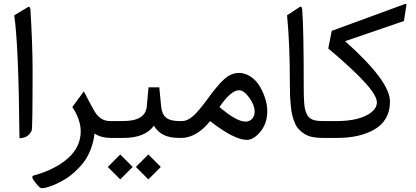

<svg xmlns="http://www.w3.org/2000/svg" viewBox="-20 -719 2167 1001"><path d="M54.2 -639.2C69.3 -538.1 78.6 -324.2 81.5 1.5C112.3 1 133.3 -12.2 145 -37.6C148.4 -44.9 149.9 -147.9 149.9 -347.7C149.9 -442.9 146 -549.8 138.7 -668C137.2 -682.1 133.3 -687 125 -681.6Z M472.7 -22.9C495.6 -7.8 523.4 0 555.7 0H568.4C576.2 0 580.1 -12.7 580.1 -37.6V-49.8C580.1 -75.2 576.2 -87.9 568.4 -87.9H553.2C519 -87.9 491.7 -105.5 471.7 -140.6C457 -166 439 -200.2 417 -242.7L356.9 -160.6C382.3 -125 400.9 -77.1 400.9 -34.7C400.9 19 378.9 65.9 335 105.5C290.5 145 231 175.3 156.2 195.8C145.5 198.7 146 208 157.7 224.1L176.8 248C184.6 257.3 192.4 262.2 200.7 262.2C215.8 262.2 262.7 249 315.4 217.8C349.6 197.8 386.7 165 415.5 127.9C444.3 90.3 466.8 35.6 472.7 -22.9Z M688.5 151.4 753.4 216.3 818.4 151.4 753.4 86.4ZM542 151.4 606.9 216.3 671.9 151.4 606.9 86.4ZM563 -87.9C544.9 -87.9 536.1 -75.2 536.1 -49.8V-37.6C536.1 -12.7 544.9 0 563 0H624C698.7 0 751.5 -21 782.2 -63.5C809.6 -20 848.1 0 915 0H923.8C931.6 0 935.5 -12.7 935.5 -37.6V-49.8C935.5 -75.2 931.6 -87.9 923.8 -87.9H914.1C851.6 -87.9 825.7 -111.3 820.3 -162.6L810.5 -263.7H754.4L745.1 -163.1C740.2 -112.8 699.2 -87.9 621.6 -87.9Z M926.8 0C976.1 0 1032.2 -31.2 1075.2 -87.9C1158.7 -22.5 1222.7 10.3 1267.6 10.3C1290.5 10.3 1314 -3.9 1337.9 -32.7C1361.8 -61.5 1373.5 -97.7 1373.5 -141.6C1373.5 -180.7 1358.4 -228 1334.5 -268.6C1310.5 -309.1 1269.5 -338.9 1226.6 -338.9C1199.2 -338.9 1173.8 -328.1 1149.9 -307.1C1126 -285.6 1098.1 -252.4 1065.4 -207.5C1031.7 -161.1 1004.9 -129.4 985.4 -112.8C965.3 -96.2 947.3 -87.9 931.2 -87.9H918.5C900.4 -87.9 891.6 -75.2 891.6 -49.8V-37.6C891.6 -12.7 900.4 0 918.5 0ZM1260.3 -85C1228.5 -85 1183.1 -110.4 1124 -161.1C1164.1 -219.2 1198.2 -248.5 1226.1 -248.5C1243.2 -248.5 1261.2 -235.4 1279.8 -209.5C1298.3 -183.6 1307.6 -159.2 1307.6 -136.2C1307.6 -106.9 1288.1 -85 1260.3 -85Z M1563.5 -269.5C1563.5 -465.3 1561 -597.7 1555.7 -667.5C1554.7 -682.6 1549.8 -687.5 1541 -681.6L1476.6 -639.2C1486.3 -541 1491.2 -422.9 1491.2 -284.7C1491.2 -236.3 1492.2 -206.5 1496.1 -168C1499.5 -128.9 1505.9 -105 1517.1 -78.1C1528.3 -50.8 1545.4 -34.7 1567.9 -20.5C1590.3 -6.3 1621.1 0 1658.7 0H1675.3C1683.1 0 1687 -12.7 1687 -37.6V-49.8C1687 -75.2 1683.1 -87.9 1675.3 -87.9H1661.1C1615.7 -87.9 1590.8 -97.7 1578.6 -126C1571.8 -141.6 1567.9 -154.8 1565.9 -181.6C1564 -208.5 1563.5 -230.5 1563.5 -269.5Z M1739.3 0C1815.4 0 1879.9 -14.2 1931.2 -43.5C1982.4 -72.3 2013.2 -122.1 2013.2 -188C2013.2 -261.7 1937.5 -362.3 1779.3 -504.4L2085.9 -609.4L2097.7 -685.5C2100.6 -699.7 2099.6 -700.7 2086.4 -696.3L1709.5 -558.1L1691.4 -466.3C1862.8 -321.8 1944.8 -232.4 1944.8 -185.5C1944.8 -165.5 1935.1 -148.4 1916 -133.3C1877.4 -103 1813.5 -87.9 1739.3 -87.9H1669.9C1651.9 -87.9 1643.1 -75.2 1643.1 -49.8V-37.6C1643.1 -12.7 1651.9 0 1669.9 0Z"/></svg>

Font: Sahel
Style: Regular
Weight: 400
Foundry: Saber Rastikerdar (saber.rastikerdar@gmail.com)
Version: Version 3.4.0